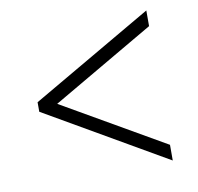

<svg xmlns="http://www.w3.org/2000/svg" viewBox="-62 -666 633 615"><g transform="rotate(-10 255.0 -358.0)"><path d="M452 -114 58 -342V-373L452 -602V-551L119 -357L452 -165Z"/></g></svg>

Font: Noto Serif SemiCondensed Light
Style: Regular
Weight: 300
Width: 4
Designer: Monotype Design Team
Foundry: Monotype Imaging Inc.
Version: Version 2.013